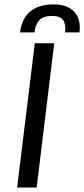

<svg xmlns="http://www.w3.org/2000/svg" viewBox="-20 -834 375 854"><path d="M56.2 0ZM143.1 0H56.2L134.8 -641.6H221.2ZM216.8 -814.5Q279.3 -814.5 310.1 -782Q340.8 -749.5 333.5 -689.9H269.5Q273.9 -725.1 261.2 -744.1Q248.5 -763.2 210.4 -763.2Q172.4 -763.2 154.8 -744.1Q137.2 -725.1 133.3 -689.9H69.3Q77.1 -753.4 115.7 -783.9Q154.3 -814.5 216.8 -814.5Z"/></svg>

Font: Carlito
Style: Italic
Weight: 400
Italic angle: -7°
Designer: Lukasz Dziedzic
Foundry: tyPoland Lukasz Dziedzic
Version: Version 1.104